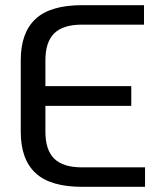

<svg xmlns="http://www.w3.org/2000/svg" viewBox="-20 -720 621 740"><path d="M60 -212V-488Q60 -594 117 -647Q174 -700 296 -700H535V-625H296Q223 -625 189 -591.5Q155 -558 155 -488V-388H486V-312H155V-212Q155 -142 189 -108.5Q223 -75 296 -75H539V0H296Q174 0 117 -53Q60 -106 60 -212Z"/></svg>

Font: KoHo Medium
Style: Regular
Weight: 500
Version: Version 1.000; ttfautohint (v1.6)